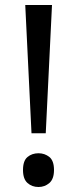

<svg xmlns="http://www.w3.org/2000/svg" viewBox="-20 -734 309 768"><path d="M163 -201H106L81 -714H188ZM72 -54Q72 -91 90 -106Q108 -121 134 -121Q159 -121 177.5 -106Q196 -91 196 -54Q196 -18 177.5 -2Q159 14 134 14Q108 14 90 -2Q72 -18 72 -54Z"/></svg>

Font: Noto IKEA Simplified Chinese
Style: Regular
Weight: 400
Designer: Monotype Design Team
Foundry: Monotype Imaging Inc.
Version: Version 1.100